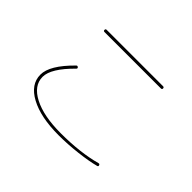

<svg xmlns="http://www.w3.org/2000/svg" viewBox="-136 -976 1273 1273"><g transform="rotate(45 500.0 -340.0)"><path d="M240.2 -679.7Q230.5 -679.7 230.5 -689.9Q230.5 -700.2 240.2 -700.2H769.5Q779.3 -700.2 779.8 -689.9Q780.3 -679.7 769.5 -679.7ZM509.8 19.5Q340.8 19.5 240.2 -34.7Q139.6 -88.9 139.6 -179.7Q139.6 -266.6 264.6 -389.6Q271.5 -397.5 280.3 -389.6Q287.1 -382.8 280.3 -376Q160.2 -257.8 160.2 -179.7Q160.2 -97.7 254.9 -48.8Q349.6 0 509.8 0Q693.4 0 828.1 -37.1Q836.9 -39.1 839.8 -30.3Q843.8 -20.5 834 -17.6Q776.4 -2 684.6 8.8Q592.8 19.5 509.8 19.5Z"/></g></svg>

Font: Rounded Mgen+ 1mn thin
Style: Regular
Weight: 100
Designer: [Source Han Sans]
Ryoko NISHIZUKA  (kana & ideographs); Paul D. Hunt (Latin, Greek & Cyrillic); Wenlong ZHANG  (bopomofo
Version: Version 1.059.20150602